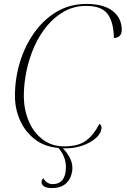

<svg xmlns="http://www.w3.org/2000/svg" viewBox="-20 -744 639 976"><path d="M244 212Q216 212 203.5 203Q191 194 191 183Q191 170 200 162Q218 192 248 192Q280 192 297.5 170.5Q315 149 315 105Q315 52 277 8Q206 2 157 -36Q108 -74 82 -132Q56 -190 56 -256Q56 -345 81.5 -428.5Q107 -512 155 -579Q203 -646 269.5 -685Q336 -724 419 -724Q507 -724 553 -688Q599 -652 599 -591Q599 -573 588.5 -562Q578 -551 559 -551Q558 -629 528 -671.5Q498 -714 418 -714Q358 -714 308.5 -687Q259 -660 220 -613.5Q181 -567 154.5 -507.5Q128 -448 114.5 -382.5Q101 -317 101 -253Q102 -185 126.5 -127.5Q151 -70 197 -35Q243 0 306 0Q379 0 418 -29.5Q457 -59 485 -114Q496 -110 496 -96Q496 -68 468.5 -43Q441 -18 396.5 -3Q352 12 300 10Q319 29 333.5 55.5Q348 82 348 111Q348 132 338.5 156Q329 180 306 196Q283 212 244 212Z"/></svg>

Font: Noto Serif Display ExtraLight
Style: Italic
Weight: 200
Italic angle: -12°
Designer: Monotype Design Team
Foundry: Monotype Imaging Inc.
Version: Version 2.009